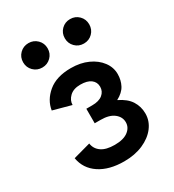

<svg xmlns="http://www.w3.org/2000/svg" viewBox="-179 -832 858 945"><g transform="rotate(-30 250.0 -359.0)"><path d="M248.5 -307.1Q287.6 -307.1 308.1 -324Q328.6 -340.8 328.6 -367.2Q328.6 -393.6 308.1 -409.2Q287.6 -424.8 248.5 -424.8Q209.5 -424.8 187.7 -404.1Q166 -383.3 166 -356.9L63.5 -384.8Q71.8 -439.5 119.1 -479Q166.5 -518.6 248.5 -518.6Q303.2 -518.6 345 -499.5Q386.7 -480.5 410.6 -448.5Q434.6 -416.5 434.6 -377.9Q434.6 -343.8 419.9 -315.7Q405.3 -287.6 368.2 -268.1Q415 -245.6 435.3 -213.4Q455.6 -181.2 455.6 -141.6Q455.6 -99.6 429.2 -64.9Q402.8 -30.3 356 -9.8Q309.1 10.7 248.5 10.7Q163.1 10.7 108.9 -25.4Q54.7 -61.5 43.9 -125L142.1 -151.9Q146.5 -120.1 172.9 -101.6Q199.2 -83 248.5 -83Q297.9 -83 324.2 -102.8Q350.6 -122.6 350.6 -152.8Q350.6 -183.1 324.2 -203.9Q297.9 -224.6 248.5 -224.6H215.3V-307.1ZM296.9 -660.2Q296.9 -689.5 316.9 -709.5Q336.9 -729.5 366.2 -729.5Q395.5 -729.5 415.5 -709.5Q435.5 -689.5 435.5 -660.2Q435.5 -630.9 415.5 -610.8Q395.5 -590.8 366.2 -590.8Q336.9 -590.8 316.9 -610.8Q296.9 -630.9 296.9 -660.2ZM60.1 -660.2Q60.1 -689.5 80.3 -709.5Q100.6 -729.5 129.9 -729.5Q158.7 -729.5 179 -709.5Q199.2 -689.5 199.2 -660.2Q199.2 -630.9 179 -610.8Q158.7 -590.8 129.9 -590.8Q100.6 -590.8 80.3 -610.8Q60.1 -630.9 60.1 -660.2Z"/></g></svg>

Font: Giphurs Medium
Style: Regular
Weight: 500
Version: Version 0.920; ttfautohint (v1.8.4.7-5d5b)